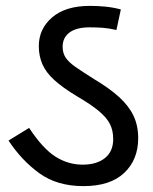

<svg xmlns="http://www.w3.org/2000/svg" viewBox="-20 -623 521 653"><path d="M264 10Q174 10 113.5 -34Q53 -78 9 -145L79 -188Q126 -117 169 -90Q212 -63 261 -63Q309 -63 337 -85.5Q365 -108 365 -150Q365 -179 354 -201Q343 -223 316 -245.5Q289 -268 241 -296Q193 -325 164.5 -351Q136 -377 124 -405Q112 -433 112 -466Q112 -525 157.5 -564Q203 -603 286 -603Q312 -603 338 -600.5Q364 -598 391 -591L376 -521Q350 -527 329 -528.5Q308 -530 285 -530Q240 -530 216.5 -512.5Q193 -495 193 -464Q193 -443 203 -427.5Q213 -412 236.5 -395.5Q260 -379 300 -354Q352 -323 385 -293Q418 -263 434 -229.5Q450 -196 450 -153Q450 -80 402.5 -35Q355 10 264 10Z"/></svg>

Font: guzrati25
Style: Book
Weight: 400
Designer: Jelle Bosma - Monotype Design Team, Universal Thirst
Foundry: Monotype Imaging Inc.
Version: Version 2.106